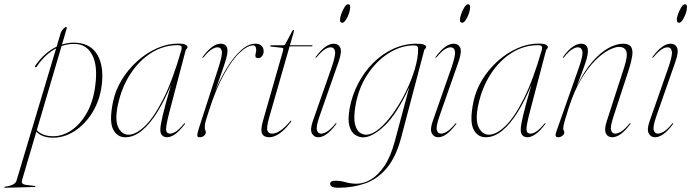

<svg xmlns="http://www.w3.org/2000/svg" viewBox="-126 -638 3251 903"><path d="M47 -325Q44 -320.5 40.5 -322Q36.5 -325 39.5 -328.5Q61 -360 86.8 -382.8Q112.5 -405.5 140.5 -418.5L160 -484.5Q162.5 -492 171 -501.5Q179.5 -511 184.5 -511Q190 -511 187 -501.5L165.5 -428.5Q202.5 -440.5 239.5 -436.5Q304.5 -430 333.8 -377Q363 -324 352.5 -238.5Q343.5 -165.5 308.2 -108.5Q273 -51.5 222 -19.8Q171 12 115 9.5Q69 7 45 -19L-22.5 210Q-28 228.5 -4 231.5L37.5 236.5Q40.5 236.5 40.5 239Q40.5 241.5 37 241.5L-102 245Q-106 245 -106 243Q-106 240.5 -102 240Q-55 233.5 -48.5 212L138 -410.5Q113 -397.5 90 -376.2Q67 -355 47 -325ZM115.5 2.5Q164 5 207.5 -23.5Q251 -52 281.8 -106Q312.5 -160 322 -234.5Q334 -325.5 309.8 -375.5Q285.5 -425.5 237 -430.5Q200 -434.5 163.5 -421.5L47 -26Q59 -12.5 77 -5.5Q95 1.5 115.5 2.5Z M669.5 -106.5Q654 -46 655.2 -27.8Q656.5 -9.5 674 -9.5Q685.5 -9.5 700.8 -19Q716 -28.5 739.5 -56.5Q742 -60 744 -58.5Q745.5 -57 743 -54Q719 -22 698 -7.2Q677 7.5 659 7.5Q646 7.5 637 -0.8Q628 -9 628 -27.5Q628 -47 639.2 -94.8Q650.5 -142.5 678.5 -239.5Q649 -167.5 614.5 -111.8Q580 -56 541.8 -24.2Q503.5 7.5 463.5 7.5Q424 7.5 405.5 -30.8Q387 -69 405.5 -159Q417 -214.5 447.5 -264Q478 -313.5 520.8 -351.5Q563.5 -389.5 612.8 -411.2Q662 -433 711 -433Q738 -433 747 -427.5Q756 -422 756 -416.5Q756 -412 752 -408.5Q748 -405 747 -401ZM429 -147.5Q413 -73.5 430.2 -39Q447.5 -4.5 478 -4.5Q513.5 -4.5 556 -45.5Q598.5 -86.5 642.5 -174Q686.5 -261.5 726.5 -401Q730.5 -414 727 -419.8Q723.5 -425.5 709 -425.5Q643.5 -425.5 586.2 -389.8Q529 -354 488 -291.5Q447 -229 429 -147.5Z M826.5 -366.5Q825 -368 827.5 -371Q873.5 -432.5 911.5 -432.5Q944 -432.5 944 -398Q944 -385.5 938.8 -366Q933.5 -346.5 921 -310.2Q908.5 -274 886.5 -211Q911 -270 942.2 -320.5Q973.5 -371 1007.8 -401.8Q1042 -432.5 1075.5 -432.5Q1094.5 -432.5 1104.2 -422.5Q1114 -412.5 1114 -396Q1114 -384 1106.5 -374.2Q1099 -364.5 1088.5 -364.5Q1075 -364.5 1075 -375Q1075 -383 1077 -389.5Q1079 -396 1079 -402.5Q1079 -424.5 1064.5 -424.5Q1038 -424.5 1001.8 -390.8Q965.5 -357 927 -287.8Q888.5 -218.5 855 -112Q847.5 -88 842.2 -71.8Q837 -55.5 837 -39Q837 -30.5 839.5 -25.8Q842 -21 842 -15.5Q842 -7 833.8 0.2Q825.5 7.5 812.5 7.5Q801.5 7.5 801.8 -2.2Q802 -12 809.5 -35L901 -318.5Q920.5 -378.5 917.2 -397Q914 -415.5 896.5 -415.5Q885.5 -415.5 870 -406Q854.5 -396.5 831 -368.5Q828 -365 826.5 -366.5Z M1198.5 -413.5 1148 -419Q1145 -419.5 1145 -422Q1145 -425 1149 -425H1205Q1212.5 -425 1215 -429L1249.5 -493.5Q1251.5 -497.5 1254 -497.5Q1257 -497.5 1257 -494.5Q1257 -492 1255 -485.5L1237.5 -425H1341Q1344 -425 1344 -423Q1344 -420 1337.5 -420H1236L1139 -82Q1126.5 -37 1131.8 -23.2Q1137 -9.5 1154 -9.5Q1190 -9.5 1239.5 -68.5Q1242.5 -72 1244 -70.5Q1245.5 -69 1243 -66Q1218 -32 1191.5 -12.2Q1165 7.5 1139.5 7.5Q1115 7.5 1106.8 -9.5Q1098.5 -26.5 1111 -70.5L1203.5 -393.5Q1207 -405 1206.2 -409Q1205.5 -413 1198.5 -413.5Z M1484 -531Q1473 -531 1473 -545Q1473 -555 1479.2 -572.5Q1485.5 -590 1494.2 -604Q1503 -618 1511 -618Q1517 -618 1519 -613.8Q1521 -609.5 1521 -604Q1521 -591 1515 -573.8Q1509 -556.5 1500.2 -543.8Q1491.5 -531 1484 -531ZM1376.5 -90.5Q1360 -43 1364.5 -26.2Q1369 -9.5 1384.5 -9.5Q1396 -9.5 1412 -19Q1428 -28.5 1451.5 -56.5Q1454 -60 1456 -58.5Q1457.5 -57 1455 -54Q1431 -22 1410 -7.2Q1389 7.5 1371 7.5Q1350.5 7.5 1341 -10.8Q1331.5 -29 1345 -67.5L1432.5 -317.5Q1453 -376.5 1449.8 -396Q1446.5 -415.5 1428.5 -415.5Q1417.5 -415.5 1402 -406Q1386.5 -396.5 1363 -368.5Q1360 -365 1358.5 -366.5Q1357 -368 1359.5 -371Q1383.5 -403.5 1404.5 -418Q1425.5 -432.5 1443.5 -432.5Q1465.5 -432.5 1474.2 -414Q1483 -395.5 1467 -349Z M1761 8Q1736.5 101 1693 152.5Q1649.5 204 1591.8 224.5Q1534 245 1466.5 245Q1445 245 1435.8 239.8Q1426.5 234.5 1426.5 227Q1426.5 212 1452.5 212Q1475 212 1499.5 219Q1524 226 1551.5 226Q1584.5 226 1618.5 206Q1652.5 186 1682 142.2Q1711.5 98.5 1730.5 27.5L1799 -228.5Q1742 -103.5 1683.8 -47.8Q1625.5 8 1581.5 8Q1562.5 8 1544.2 -3.8Q1526 -15.5 1517.5 -44.8Q1509 -74 1518 -126Q1529.5 -190 1558.8 -245.8Q1588 -301.5 1630.5 -343.5Q1673 -385.5 1725 -409Q1777 -432.5 1833.5 -432.5Q1878 -432.5 1878 -416.5Q1878 -411.5 1874 -408.8Q1870 -406 1869 -401.5ZM1545 -136Q1536.5 -82 1543.8 -53.5Q1551 -25 1565.8 -14.8Q1580.5 -4.5 1595 -4.5Q1624 -4.5 1657.5 -32.5Q1691 -60.5 1723.5 -106.2Q1756 -152 1782.5 -206Q1809 -260 1824.8 -312.8Q1840.5 -365.5 1840.5 -406.5Q1840.5 -415 1836.8 -419.8Q1833 -424.5 1821.5 -424.5Q1760 -424.5 1701.5 -387.5Q1643 -350.5 1600.8 -285.5Q1558.5 -220.5 1545 -136Z M2048 -531Q2037 -531 2037 -545Q2037 -555 2043.2 -572.5Q2049.5 -590 2058.2 -604Q2067 -618 2075 -618Q2081 -618 2083 -613.8Q2085 -609.5 2085 -604Q2085 -591 2079 -573.8Q2073 -556.5 2064.2 -543.8Q2055.5 -531 2048 -531ZM1940.5 -90.5Q1924 -43 1928.5 -26.2Q1933 -9.5 1948.5 -9.5Q1960 -9.5 1976 -19Q1992 -28.5 2015.5 -56.5Q2018 -60 2020 -58.5Q2021.5 -57 2019 -54Q1995 -22 1974 -7.2Q1953 7.5 1935 7.5Q1914.5 7.5 1905 -10.8Q1895.5 -29 1909 -67.5L1996.5 -317.5Q2017 -376.5 2013.8 -396Q2010.5 -415.5 1992.5 -415.5Q1981.5 -415.5 1966 -406Q1950.5 -396.5 1927 -368.5Q1924 -365 1922.5 -366.5Q1921 -368 1923.5 -371Q1947.5 -403.5 1968.5 -418Q1989.5 -432.5 2007.5 -432.5Q2029.5 -432.5 2038.2 -414Q2047 -395.5 2031 -349Z M2364.5 -106.5Q2349 -46 2350.2 -27.8Q2351.5 -9.5 2369 -9.5Q2380.5 -9.5 2395.8 -19Q2411 -28.5 2434.5 -56.5Q2437 -60 2439 -58.5Q2440.5 -57 2438 -54Q2414 -22 2393 -7.2Q2372 7.5 2354 7.5Q2341 7.5 2332 -0.8Q2323 -9 2323 -27.5Q2323 -47 2334.2 -94.8Q2345.5 -142.5 2373.5 -239.5Q2344 -167.5 2309.5 -111.8Q2275 -56 2236.8 -24.2Q2198.5 7.5 2158.5 7.5Q2119 7.5 2100.5 -30.8Q2082 -69 2100.5 -159Q2112 -214.5 2142.5 -264Q2173 -313.5 2215.8 -351.5Q2258.5 -389.5 2307.8 -411.2Q2357 -433 2406 -433Q2433 -433 2442 -427.5Q2451 -422 2451 -416.5Q2451 -412 2447 -408.5Q2443 -405 2442 -401ZM2124 -147.5Q2108 -73.5 2125.2 -39Q2142.5 -4.5 2173 -4.5Q2208.5 -4.5 2251 -45.5Q2293.5 -86.5 2337.5 -174Q2381.5 -261.5 2421.5 -401Q2425.5 -414 2422 -419.8Q2418.5 -425.5 2404 -425.5Q2338.5 -425.5 2281.2 -389.8Q2224 -354 2183 -291.5Q2142 -229 2124 -147.5Z M2521.5 -366.5Q2520 -368 2522.5 -371Q2546.5 -403.5 2567.5 -418Q2588.5 -432.5 2606.5 -432.5Q2639 -432.5 2639 -397.5Q2639 -379 2628.8 -347.2Q2618.5 -315.5 2606 -283.8Q2593.5 -252 2587 -233.5Q2622.5 -305.5 2661.2 -349.2Q2700 -393 2737 -412.8Q2774 -432.5 2804 -432.5Q2833.5 -432.5 2842.5 -416.8Q2851.5 -401 2847.2 -374Q2843 -347 2832 -312.5L2759.5 -90.5Q2743 -40 2748.2 -24.8Q2753.5 -9.5 2767.5 -9.5Q2779 -9.5 2795 -19Q2811 -28.5 2834.5 -56.5Q2837 -60 2839 -58.5Q2840.5 -57 2838 -54Q2814 -22 2793 -7.2Q2772 7.5 2754 7.5Q2732 7.5 2723.5 -11Q2715 -29.5 2727.5 -67.5L2809 -319.5Q2827.5 -376.5 2819.5 -397Q2811.5 -417.5 2785.5 -417.5Q2766.5 -417.5 2737 -402.5Q2707.5 -387.5 2673.8 -354Q2640 -320.5 2607.2 -265.8Q2574.5 -211 2549 -131.5Q2537 -94.5 2531.5 -75.2Q2526 -56 2524.5 -47.5Q2523 -39 2523 -33.5Q2523 -27.5 2525.5 -24Q2528 -20.5 2528 -14.5Q2528 -7 2519.2 0.2Q2510.5 7.5 2500 7.5Q2488.5 7.5 2487.2 0Q2486 -7.5 2491 -20.5L2596 -318.5Q2617 -378 2613 -396.8Q2609 -415.5 2591.5 -415.5Q2580.5 -415.5 2565 -406Q2549.5 -396.5 2526 -368.5Q2523 -365 2521.5 -366.5Z M3068 -531Q3057 -531 3057 -545Q3057 -555 3063.2 -572.5Q3069.5 -590 3078.2 -604Q3087 -618 3095 -618Q3101 -618 3103 -613.8Q3105 -609.5 3105 -604Q3105 -591 3099 -573.8Q3093 -556.5 3084.2 -543.8Q3075.5 -531 3068 -531ZM2960.5 -90.5Q2944 -43 2948.5 -26.2Q2953 -9.5 2968.5 -9.5Q2980 -9.5 2996 -19Q3012 -28.5 3035.5 -56.5Q3038 -60 3040 -58.5Q3041.5 -57 3039 -54Q3015 -22 2994 -7.2Q2973 7.5 2955 7.5Q2934.5 7.5 2925 -10.8Q2915.5 -29 2929 -67.5L3016.5 -317.5Q3037 -376.5 3033.8 -396Q3030.5 -415.5 3012.5 -415.5Q3001.5 -415.5 2986 -406Q2970.5 -396.5 2947 -368.5Q2944 -365 2942.5 -366.5Q2941 -368 2943.5 -371Q2967.5 -403.5 2988.5 -418Q3009.5 -432.5 3027.5 -432.5Q3049.5 -432.5 3058.2 -414Q3067 -395.5 3051 -349Z"/></svg>

Font: Fraunces 144pt S000 Thin
Style: Italic
Weight: 100
Italic angle: -16°
Version: Version 1.000; ttfautohint (v1.8.3)